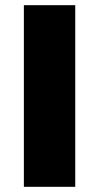

<svg xmlns="http://www.w3.org/2000/svg" viewBox="-20 -720 382 740"><path d="M72 -700H270V0H72Z"/></svg>

Font: Jost* Heavy
Style: Regular
Weight: 800
Version: Version 3.7